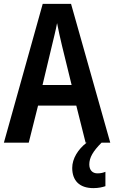

<svg xmlns="http://www.w3.org/2000/svg" viewBox="-20 -735 588 989"><path d="M421 0H426C382 34 352 82 352 130C352 194 388 234 461 234C488 234 508 229 523 224V150C513 154 501 158 482 158C456 158 440 141 440 112C440 77 459 44 503 0H548L346 -715H200L0 0H128L176 -191H373ZM299 -501 349 -297H199L248 -502C255 -531 268 -583 274 -616C280 -582 290 -540 299 -501Z"/></svg>

Font: Noto Sans Sinhala UI Condensed SemiBold
Style: Regular
Weight: 600
Width: 3
Designer: Jelle Bosma - Monotype Design Team
Foundry: Monotype Imaging Inc.
Version: Version 2.006